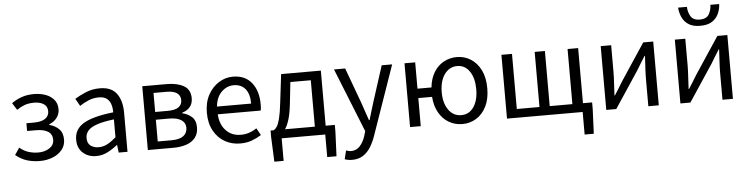

<svg xmlns="http://www.w3.org/2000/svg" viewBox="-55 -1103 6349 1628"><g transform="rotate(-5 3119.0 -288.5)"><path d="M247 13Q190 13 139.5 -2Q89 -17 41 -56L81 -115Q119 -84 158.5 -72Q198 -60 239 -60Q295 -60 334.5 -86Q374 -112 374 -157Q374 -204 338 -227Q302 -250 235 -250H160V-316H222Q287 -316 320 -338.5Q353 -361 353 -401Q353 -443 321.5 -463.5Q290 -484 240 -484Q193 -484 159 -471.5Q125 -459 92 -436L54 -496Q93 -524 139.5 -540.5Q186 -557 245 -557Q298 -557 342.5 -541Q387 -525 414.5 -492.5Q442 -460 442 -411Q442 -371 418.5 -339Q395 -307 352 -290V-285Q400 -273 433 -241Q466 -209 466 -150Q466 -100 435.5 -63Q405 -26 355 -6.5Q305 13 247 13Z M727 13Q659 13 613.5 -27.5Q568 -68 568 -141Q568 -230 648.5 -277.5Q729 -325 902 -344Q902 -379 892.5 -410.5Q883 -442 859 -461.5Q835 -481 790 -481Q743 -481 701 -463Q659 -445 627 -423L591 -486Q629 -510 684.5 -533.5Q740 -557 805 -557Q904 -557 948.5 -496Q993 -435 993 -334V0H918L910 -65H907Q868 -33 822.5 -10Q777 13 727 13ZM753 -60Q793 -60 827.5 -78.5Q862 -97 902 -132V-284Q811 -273 757 -254.5Q703 -236 680 -209Q657 -182 657 -147Q657 -101 685 -80.5Q713 -60 753 -60Z M1166 0V-543H1375Q1464 -543 1519.5 -511Q1575 -479 1575 -405Q1575 -360 1550.5 -331Q1526 -302 1484 -290V-285Q1530 -275 1564 -245Q1598 -215 1598 -156Q1598 -102 1570.5 -67.5Q1543 -33 1494.5 -16.5Q1446 0 1383 0ZM1256 -316H1359Q1427 -316 1456 -337.5Q1485 -359 1485 -397Q1485 -435 1456.5 -456.5Q1428 -478 1366 -478H1256ZM1256 -65H1373Q1441 -65 1474.5 -90Q1508 -115 1508 -161Q1508 -202 1472.5 -226Q1437 -250 1367 -250H1256Z M1952 13Q1880 13 1821 -20.5Q1762 -54 1727 -118Q1692 -182 1692 -271Q1692 -359 1727 -423Q1762 -487 1818 -522Q1874 -557 1937 -557Q2041 -557 2097 -487.5Q2153 -418 2153 -302Q2153 -287 2152 -273.5Q2151 -260 2149 -250H1783Q1788 -163 1837 -111.5Q1886 -60 1963 -60Q2003 -60 2036 -71.5Q2069 -83 2099 -103L2132 -43Q2096 -20 2052 -3.5Q2008 13 1952 13ZM1782 -316H2073Q2073 -398 2037.5 -441Q2002 -484 1938 -484Q1880 -484 1835 -440Q1790 -396 1782 -316Z M2400 -285Q2391 -204 2375.5 -153.5Q2360 -103 2340 -74H2594V-469H2420ZM2305 0V192H2226L2217 -17V-74H2243Q2259 -82 2272 -102Q2285 -122 2297 -168.5Q2309 -215 2319 -303L2348 -543H2686V-74H2764V-17L2755 192H2676V0Z M2886 234Q2849 234 2822 223L2840 150Q2848 153 2859.5 156Q2871 159 2881 159Q2928 159 2958 125.5Q2988 92 3004 42L3016 1L2798 -543H2893L3004 -241Q3016 -206 3029.5 -166Q3043 -126 3056 -89H3061Q3072 -126 3084 -165.5Q3096 -205 3107 -241L3204 -543H3293L3088 45Q3070 98 3043.5 141Q3017 184 2978.5 209Q2940 234 2886 234Z M3840 -63Q3907 -63 3946 -120Q3985 -177 3985 -271Q3985 -365 3946 -423Q3907 -481 3840 -481Q3796 -481 3762 -454.5Q3728 -428 3709.5 -381Q3691 -334 3691 -271Q3691 -177 3732 -120Q3773 -63 3840 -63ZM3844 13Q3780 13 3728.5 -17Q3677 -47 3644.5 -103.5Q3612 -160 3606 -239H3489V0H3398V-543H3489V-319H3608Q3616 -395 3648.5 -448Q3681 -501 3732 -529Q3783 -557 3844 -557Q3909 -557 3962.5 -523Q4016 -489 4047.5 -425.5Q4079 -362 4079 -271Q4079 -181 4047.5 -117.5Q4016 -54 3962.5 -20.5Q3909 13 3844 13Z M4223 0V-543H4313V-74H4506V-543H4593V-74H4786V-543H4876V-74H4954V-17L4945 192H4867V0Z M5068 0V-543H5157V-316Q5157 -273 5153.5 -221Q5150 -169 5148 -116H5152Q5168 -141 5188.5 -174Q5209 -207 5224 -232L5430 -543H5515V0H5426V-227Q5426 -270 5429 -322.5Q5432 -375 5435 -428H5431Q5415 -403 5394.5 -369.5Q5374 -336 5359 -311L5153 0Z M5699 0V-543H5788V-316Q5788 -273 5784.5 -221Q5781 -169 5779 -116H5783Q5799 -141 5819.5 -174Q5840 -207 5855 -232L6061 -543H6146V0H6057V-227Q6057 -270 6060 -322.5Q6063 -375 6066 -428H6062Q6046 -403 6025.5 -369.5Q6005 -336 5990 -311L5784 0ZM5925 -641Q5862 -641 5825 -665.5Q5788 -690 5770.5 -729Q5753 -768 5750 -811H5825Q5827 -764 5848.5 -729Q5870 -694 5925 -694Q5981 -694 6002.5 -729Q6024 -764 6025 -811H6100Q6098 -768 6080.5 -729Q6063 -690 6025.5 -665.5Q5988 -641 5925 -641Z"/></g></svg>

Font: Source Han Sans SC
Style: Regular
Weight: 400
Designer: Ryoko NISHIZUKA 西塚涼子 (kana, bopomofo & ideographs); Paul D. Hunt (Latin, Greek & Cyrillic); Sandoll Communications 산돌커뮤니
Foundry: Adobe
Version: Version 2.002;hotconv 1.0.116;makeotfexe 2.5.65601; ttfautoh